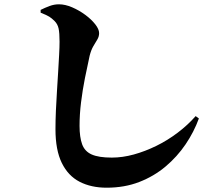

<svg xmlns="http://www.w3.org/2000/svg" viewBox="-20 -818 1040 893"><path d="M476 55Q404 55 350.5 27.5Q297 0 267.5 -60Q238 -120 238 -217Q238 -258 240 -303.5Q242 -349 245 -395Q248 -441 250.5 -484Q253 -527 255 -563Q257 -599 257 -624Q257 -665 252.5 -685.5Q248 -706 234 -720Q221 -733 209 -740.5Q197 -748 169 -759V-772Q189 -782 210.5 -790Q232 -798 254 -798Q283 -798 315.5 -784Q348 -770 376.5 -749Q405 -728 423 -705Q441 -682 441 -664Q441 -648 432.5 -634Q424 -620 414 -603Q404 -586 397 -559Q386 -510 375 -454.5Q364 -399 357 -342.5Q350 -286 350 -233Q350 -180 362 -147Q374 -114 406.5 -99.5Q439 -85 500 -85Q550 -85 602.5 -99.5Q655 -114 707 -139.5Q759 -165 806 -200.5Q853 -236 890 -278L905 -267Q882 -204 843 -146.5Q804 -89 750 -43.5Q696 2 627.5 28.5Q559 55 476 55Z"/></svg>

Font: Noto Serif JP Black
Style: Regular
Weight: 900
Designer: Ryoko NISHIZUKA 西塚涼子 (kana & ideographs); Frank Grießhammer (Latin, Greek & Cyrillic); Wenlong ZHANG 张文龙 (bopomofo); San
Foundry: Adobe
Version: Version 2.003-H1;hotconv 1.1.1;makeotfexe 2.6.0